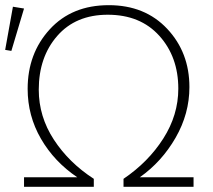

<svg xmlns="http://www.w3.org/2000/svg" viewBox="-40 -723 825 743"><path d="M381 -703Q521 -703 607 -611.5Q693 -520 693 -386Q693 -283 639.5 -190Q586 -97 501 -37H709V0H438V-31Q534 -96 592 -187Q650 -278 650 -380Q650 -503 576.5 -584.5Q503 -666 377 -666Q253 -666 181.5 -584Q110 -502 110 -376Q110 -272 168.5 -182.5Q227 -93 323 -31V0H53V-37H259Q170 -97 118.5 -186Q67 -275 67 -379Q67 -516 152.5 -609.5Q238 -703 381 -703ZM4 -526 -20 -530 10 -697 53 -690Z"/></svg>

Font: Cantarell Light
Style: Regular
Weight: 300
Designer: Dave Crossland, Nikolaus Waxweiler, Florian Fecher, Jacques Le Bailly, Eben Sorkin, Alexei Vanyashin, Alexios Zavras, Em
Version: Version 0.303